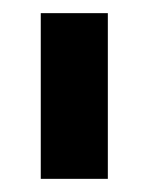

<svg xmlns="http://www.w3.org/2000/svg" viewBox="-20 -701 226 292"><path d="M144 -429H42V-681H144Z"/></svg>

Font: Hind Siliguri SemiBold
Style: Regular
Weight: 600
Designer: Jyotish Sonowal
Foundry: Indian Type Foundry
Version: Version 1.001;PS 1.0;hotconv 1.0.86;makeotf.lib2.5.63406; tt